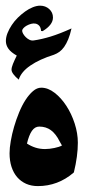

<svg xmlns="http://www.w3.org/2000/svg" viewBox="-33 -669 362 663"><path d="M102.5 -231.9Q87.4 -231.9 77.1 -217Q66.9 -202.1 60.1 -173.3Q74.2 -164.1 89.6 -159.2Q105 -154.3 122.6 -154.3Q129.9 -154.3 138.4 -155.3Q147 -156.2 155 -158Q163.1 -159.7 169.9 -161.9Q176.8 -164.1 180.7 -166.5Q180.7 -166 182.1 -164.6L172.9 -180.7Q160.2 -206.5 143.1 -219.2Q126 -231.9 102.5 -231.9ZM221.2 -72.8Q167 -26.4 97.7 -26.4Q75.2 -26.4 57.1 -34.4Q39.1 -42.5 26.4 -57.1Q13.7 -71.8 6.8 -92.8Q0 -113.8 0 -139.6Q0 -158.2 4.2 -182.1Q8.3 -206.1 15.6 -231.2Q22.9 -256.3 33 -280.8Q43 -305.2 55.2 -324Q67.4 -342.8 81.1 -354.5Q94.7 -366.2 109.4 -366.2Q132.8 -366.2 155.5 -348.6Q178.2 -331.1 196 -303.7Q213.9 -276.4 224.9 -242.4Q235.8 -208.5 235.8 -176.3Q235.8 -153.3 232.4 -127.7Q229 -102.1 222.2 -74.2ZM108.9 -562Q107.9 -574.2 102.5 -580.1Q97.2 -585.9 89.8 -587.4Q82.5 -588.9 74.5 -586.7Q66.4 -584.5 59.3 -580.6Q52.2 -576.7 47.9 -571.8Q43.5 -566.9 43.5 -563Q43.5 -558.6 46.9 -552.5Q50.3 -546.4 55.9 -540.8Q61.5 -535.2 68.6 -531.7Q75.7 -528.3 83 -529.3Q110.4 -533.2 141.6 -542.7Q172.9 -552.2 213.9 -570.8Q209 -548.8 202.6 -533.4Q196.3 -518.1 188.7 -507.3Q181.2 -496.6 172.4 -490.2Q163.6 -483.9 153.3 -480Q103.5 -464.4 71.8 -442.6Q40 -420.9 31.7 -394Q20 -403.8 13.4 -412.6Q6.8 -421.4 6.8 -428.2Q6.8 -436 11.7 -448.2Q16.6 -460.4 24.9 -477.1Q4.9 -488.3 -3.9 -500.7Q-12.7 -513.2 -12.7 -527.3Q-12.7 -540.5 -7.1 -554.7Q-1.5 -568.8 7.6 -582.5Q16.6 -596.2 28.8 -608.2Q41 -620.1 54 -629.4Q66.9 -638.7 80.3 -644Q93.8 -649.4 105.5 -649.4Q124 -649.4 137 -637.7Q149.9 -626 149.9 -608.4Q149.9 -583 114.3 -561.5Z"/></svg>

Font: XB Niloofar
Style: Bold
Weight: 700
Designer: Behnam
Foundry: Irmug
Version: Version 7.201 2008